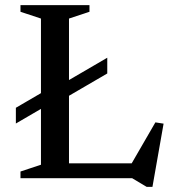

<svg xmlns="http://www.w3.org/2000/svg" viewBox="-20 -696 677 750"><path d="M168 -287 42 -213.5V-275L168 -348.5L212 -361.5L399 -470.5V-409L212 -300ZM575.5 34H553L496 0H187.5L188 -58H542.5L482 -36.5L587 -218L619 -213ZM249.5 -623.5V0H60V-26L140 -52.5V-623.5L60 -650V-676H329.5V-650Z"/></svg>

Font: Newsreader 16pt Medium
Style: Regular
Weight: 500
Designer: Hugues Gentile
Foundry: Production Type
Version: Version 1.003